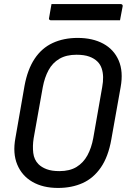

<svg xmlns="http://www.w3.org/2000/svg" viewBox="-20 -907 640 947"><path d="M363 -720Q437 -720 489.5 -691.5Q542 -663 565.5 -608.5Q589 -554 575 -477L529 -219Q514 -134 477.5 -81Q441 -28 387.5 -4Q334 20 266 20Q192 20 140 -10Q88 -40 65 -95.5Q42 -151 56 -226L101 -484Q116 -565 151 -617.5Q186 -670 240 -695Q294 -720 363 -720ZM146 -225Q140 -187 144 -153Q148 -119 170 -97Q185 -82 210 -72.5Q235 -63 273 -63Q324 -63 357.5 -83.5Q391 -104 411 -140.5Q431 -177 440 -226L484 -477Q489 -504 488.5 -527Q488 -550 481.5 -569.5Q475 -589 461 -603Q445 -619 420 -628Q395 -637 357 -637Q307 -637 273 -617Q239 -597 219.5 -561Q200 -525 191 -477ZM234 -887H575Q580 -887 583 -884Q586 -881 585 -876Q582 -859 578.5 -842Q575 -825 572 -807H231Q228 -807 225.5 -808.5Q223 -810 222 -812.5Q221 -815 222 -818Q225 -836 228 -853Q231 -870 234 -887Z"/></svg>

Font: RecMonoLinear Nerd Font Mono
Style: Italic
Weight: 400
Italic angle: -10°
Monospace: yes
Version: Version 1.085; ttfautohint (v1.8.4.7-5d5b);Nerd Fonts 3.2.1